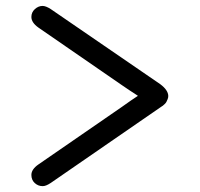

<svg xmlns="http://www.w3.org/2000/svg" viewBox="-20 -591 682 654"><path d="M86.9 4.9Q86.9 -14.2 110.8 -30.8L394 -226.1Q430.2 -252 449.2 -264.2V-265.1Q419.4 -284.2 394 -301.8L110.8 -497.1Q86.9 -514.2 86.9 -533.2Q86.9 -549.3 98.9 -560.1Q110.8 -570.8 125 -570.8Q136.2 -570.8 152.8 -560.1L525.9 -304.2Q552.7 -284.2 553.2 -264.2Q553.2 -258.3 551 -253.2Q548.8 -248 546.9 -244.1Q544.9 -240.2 541 -236.6Q537.1 -232.9 534.7 -231Q532.2 -229 528.8 -227.1L525.9 -225.1L152.8 32.2Q135.7 43.5 125 43Q109.9 43 98.4 32.5Q86.9 22 86.9 4.9Z"/></svg>

Font: CMU Bright
Style: SemiBold
Weight: 600
Version: Version 0.7.0